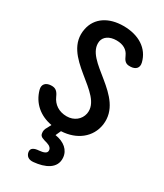

<svg xmlns="http://www.w3.org/2000/svg" viewBox="-269 -896 1127 1322"><g transform="rotate(30 295.0 -234.5)"><path d="M76 -192H74C34 -190 10 -166 21 -126C46 -35 116 26 213 43C209 52 203 62 198 72C186 91 181 107 186 129C191 150 211 155 247 165C273 173 286 187 286 203C288 227 260 235 227 238C186 241 165 254 169 283C174 312 195 330 233 326C321 318 401 282 395 199C391 140 344 100 272 89C278 75 285 61 291 47C414 41 504 -30 520 -138C553 -381 184 -454 210 -621C217 -659 254 -686 311 -686C364 -686 399 -664 415 -628C430 -593 444 -575 480 -577H485C523 -579 547 -601 537 -641C513 -739 425 -796 303 -796C186 -796 101 -741 81 -644C30 -399 419 -324 386 -148C376 -98 332 -61 273 -61C211 -61 166 -92 144 -142C129 -176 112 -194 76 -192Z"/></g></svg>

Font: 寒蝉团圆体 Round
Style: Regular
Weight: 500
Designer: 寒蝉字型
Version: Version 2.700;Glyphs 3.1.1 (3135)